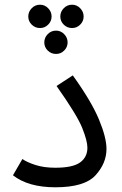

<svg xmlns="http://www.w3.org/2000/svg" viewBox="-20 -789 517 815"><path d="M35 -45Q100 6 215 6Q339 6 385.5 -45Q432 -96 432 -157Q432 -205 400 -282Q368 -359 289 -469L220 -424Q307 -301 329 -246Q351 -191 351 -162Q351 -122 320 -99.5Q289 -77 215 -77Q167 -77 131 -88.5Q95 -100 75 -114ZM150 -670Q170 -670 184.5 -684.5Q199 -699 199 -719Q199 -739 184.5 -754Q170 -769 150 -769Q129 -769 114.5 -754Q100 -739 100 -719Q100 -699 114.5 -684.5Q129 -670 150 -670ZM286 -670Q306 -670 320.5 -684.5Q335 -699 335 -719Q335 -739 320.5 -754Q306 -769 286 -769Q265 -769 250.5 -754Q236 -739 236 -719Q236 -699 250.5 -684.5Q265 -670 286 -670ZM218 -560Q238 -560 252.5 -574.5Q267 -589 267 -609Q267 -629 252.5 -644Q238 -659 218 -659Q197 -659 182.5 -644Q168 -629 168 -609Q168 -589 182.5 -574.5Q197 -560 218 -560Z"/></svg>

Font: Noto Sans Arabic UI
Style: Regular
Weight: 400
Designer: Nadine Chahine - Monotype Design Team
Foundry: Monotype Imaging Inc.
Version: Version 1.900